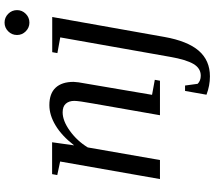

<svg xmlns="http://www.w3.org/2000/svg" viewBox="-68 -634 915 818"><g transform="rotate(-90 389.0 -224.5)"><path d="M368.7 -365.2Q368.7 -387.2 356.9 -400.9Q345.2 -414.6 319.8 -414.6Q283.7 -414.6 241 -383.8Q198.2 -353 170.4 -307.6L116.7 0H35.6L110.4 -425.3L52.7 -437.5L56.6 -459.5H192.4L179.2 -365.7Q220.2 -418.5 264.2 -444.8Q308.1 -471.2 350.6 -471.2Q399.9 -471.2 424.8 -444.6Q449.7 -418 449.7 -368.2Q449.7 -361.3 447.8 -347.2Q445.8 -333 394.5 -33.7L458.5 -22L454.6 0H307.6L357.4 -284.2Q368.7 -346.2 368.7 -365.2ZM473.1 212.9Q433.6 212.9 395 198.2L411.1 106.9H434.1L441.4 160.6Q454.6 173.8 476.1 173.8Q507.8 173.8 526.1 142.6Q544.4 111.3 556.2 43.9L639.2 -424.8L572.3 -437L576.2 -459H726.1L641.1 19Q623.5 117.7 582.3 165.3Q541 212.9 473.1 212.9ZM755.4 -608.9Q755.4 -587.4 739.7 -571.8Q724.1 -556.2 702.1 -556.2Q680.7 -556.2 665 -571.8Q649.4 -587.4 649.4 -608.9Q649.4 -630.9 665 -646.5Q680.7 -662.1 702.1 -662.1Q724.1 -662.1 739.7 -646.5Q755.4 -630.9 755.4 -608.9Z"/></g></svg>

Font: Liberation Serif
Style: Italic
Weight: 400
Italic angle: -16.333°
Designer: Steve Matteson
Foundry: Ascender Corporation
Version: Version 2.1.5